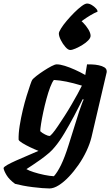

<svg xmlns="http://www.w3.org/2000/svg" viewBox="-86 -863 632 1083"><path d="M193 200Q177 200 152 198Q127 196 98.5 192.5Q70 189 44 184Q18 179 -1 174Q-34 150 -49 125Q-64 100 -66 85Q-64 78 -44.5 67Q-25 56 4 43Q33 30 66.5 16Q100 2 131 -12Q108 -21 83 -33Q58 -45 39.5 -56.5Q21 -68 19 -75Q18 -110 25 -154Q32 -198 42.5 -242Q53 -286 64.5 -323Q76 -360 84.5 -384.5Q93 -409 96 -413Q102 -421 120 -435Q138 -449 161 -464Q184 -479 204 -489.5Q224 -500 234 -500Q253 -500 280 -491.5Q307 -483 337 -469.5Q367 -456 395 -440L405 -500Q415 -500 433 -499.5Q451 -499 470.5 -495Q490 -491 503 -483Q516 -475 516 -460Q516 -457 515.5 -454Q515 -451 514 -448L430 -89Q421 -52 402 -11.5Q383 29 357 66.5Q331 104 302.5 134Q274 164 245.5 182Q217 200 193 200ZM218 131Q238 109 258.5 67Q279 25 301 -45L360 -233Q369 -258 375.5 -276.5Q382 -295 386 -301L381 -304Q359 -260 332 -209Q305 -158 277.5 -112Q250 -66 224 -35Q210 -17 189 1Q168 19 144.5 36Q121 53 99.5 67Q78 81 63 91Q76 99 104 108Q132 117 163.5 123.5Q195 130 218 131ZM193 -96Q198 -96 211 -111.5Q224 -127 241.5 -153Q259 -179 279 -210Q299 -241 317.5 -273Q336 -305 351.5 -333Q367 -361 376 -380Q326 -395 289 -402.5Q252 -410 218 -412Q208 -400 197 -371Q186 -342 176 -305Q166 -268 158 -230.5Q150 -193 145.5 -164Q141 -135 141 -123Q151 -113 168 -104.5Q185 -96 193 -96ZM310 -581Q298 -581 283 -598Q268 -615 257 -637Q246 -659 246 -674Q246 -683 258.5 -703Q271 -723 291 -746.5Q311 -770 333 -792Q355 -814 374.5 -828.5Q394 -843 405 -843Q418 -843 432 -834.5Q446 -826 455.5 -815.5Q465 -805 464 -797Q446 -790 423.5 -776.5Q401 -763 382.5 -749.5Q364 -736 358 -728L357 -752Q367 -751 383 -735Q399 -719 412 -698Q425 -677 425 -661Q425 -649 411.5 -635Q398 -621 378 -609Q358 -597 339.5 -589Q321 -581 310 -581Z"/></svg>

Font: Texturina 12pt ExtraBold
Style: Italic
Weight: 800
Italic angle: -11°
Designer: Guillermo Torres Carreño
Foundry: Omnibus-Type
Version: Version 1.002